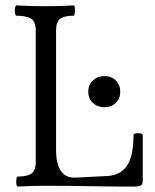

<svg xmlns="http://www.w3.org/2000/svg" viewBox="-20 -686 573 709"><path d="M365 -290Q340 -290 323 -306Q306 -322 306 -347Q306 -373 323 -389Q340 -405 365 -405Q391 -405 407.5 -389Q424 -373 424 -347Q424 -322 407.5 -306Q391 -290 365 -290ZM45 3Q42 3 40.5 -6Q39 -15 40.5 -24.5Q42 -34 45 -34Q79 -34 95.5 -44.5Q112 -55 112 -89V-572Q112 -607 94 -617.5Q76 -628 41 -628Q37 -628 35.5 -637.5Q34 -647 35.5 -656.5Q37 -666 41 -666Q94 -663 146 -663Q198 -663 252 -666Q256 -666 256.5 -656.5Q257 -647 256 -637.5Q255 -628 252 -628Q219 -628 203 -617.5Q187 -607 187 -572V-131Q187 -84 203.5 -57Q220 -30 256 -30L376 -36Q426 -39 449.5 -75Q473 -111 473 -187Q473 -192 481.5 -193.5Q490 -195 498.5 -193.5Q507 -192 507 -187V-18Q507 -5 500 -1Q493 3 470 3Q390 3 309.5 1.5Q229 0 149 0Q98 0 45 3Z"/></svg>

Font: Junicode Two Beta Condensed
Style: Regular
Weight: 400
Width: 3
Designer: Peter S. Baker
Foundry: Briery Creek Software
Version: Version 1.053; ttfautohint (v1.8.4)